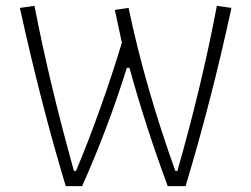

<svg xmlns="http://www.w3.org/2000/svg" viewBox="-20 -637 860 657"><path d="M48 -610 98 -617Q148 -357 233 -52H240Q279 -144 321 -261Q363 -378 397 -491L373 -603L420 -610Q476 -342 580 -52H587Q671 -346 722 -617L772 -610Q704 -295 615 0H554Q477 -208 423 -405H414Q351 -202 261 0H205Q121 -278 48 -610Z"/></svg>

Font: Athiti Light
Style: Regular
Weight: 300
Designer: CadsonDemak Team
Foundry: CadsonDemak
Version: Version 1.032